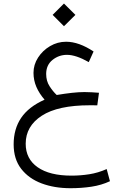

<svg xmlns="http://www.w3.org/2000/svg" viewBox="-20 -708 678 1058"><path d="M270 -626 332.5 -688.5 395.5 -626 332.5 -563.5ZM469.2 -365.7Q398.4 -405.8 349.1 -405.8Q304.2 -405.8 269.3 -377.7Q234.4 -349.6 234.4 -300.3Q234.4 -261.7 253.2 -232.7Q272 -203.6 292.5 -184.6Q335.9 -191.9 375 -196.3Q414.1 -200.7 445.3 -200.7Q465.8 -200.7 485.8 -199.5Q505.9 -198.2 525.4 -196.8L516.1 -127.4Q502.4 -127.9 492.2 -127.9Q481.9 -127.9 475.1 -127.9Q298.8 -127.9 210.2 -70.3Q121.6 -12.7 121.6 84Q121.6 167.5 187.5 213.6Q253.4 259.8 374 259.8Q423.3 259.8 471.9 252.2Q520.5 244.6 567.9 223.6L585.9 290.5Q539.1 312.5 483.9 320.8Q428.7 329.1 368.7 329.1Q279.8 329.1 209 302.5Q138.2 275.9 96.7 222.2Q55.2 168.5 55.2 87.4Q55.2 2.9 96.4 -58.3Q137.7 -119.6 225.6 -158.7Q196.3 -192.4 180.4 -229.2Q164.6 -266.1 164.6 -306.6Q164.6 -351.6 189.7 -390.6Q214.8 -429.7 255.9 -453.9Q296.9 -478 344.2 -478Q414.6 -478 495.6 -424.3Z"/></svg>

Font: Vazir Light FD-WOL-UI
Style: Light-FD-WOL-UI
Weight: 300
Designer: Saber Rastikerdar
Foundry: Saber Rastikerdar
Version: Version 30.0.0